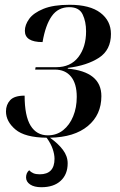

<svg xmlns="http://www.w3.org/2000/svg" viewBox="-20 -566 503 803"><path d="M153 217Q123 217 106 205.5Q89 194 89 176Q89 157 102 146Q109 154 119.5 158.5Q130 163 146 163Q208 163 208 98Q208 80 200.5 57.5Q193 35 175 10Q84 9 44.5 -24.5Q5 -58 5 -100Q5 -128 22.5 -147Q40 -166 83 -166Q83 -81 108 -40.5Q133 0 180 0Q217 0 244 -21.5Q271 -43 286 -79.5Q301 -116 301 -161Q301 -216 277 -245.5Q253 -275 209 -275H127L129 -285H215Q275 -285 307.5 -327Q340 -369 340 -435Q340 -476 325.5 -506Q311 -536 270 -536Q223 -536 196.5 -498.5Q170 -461 158 -390Q84 -390 84 -437Q84 -462 102 -487Q120 -512 161.5 -529Q203 -546 271 -546Q356 -546 400 -512.5Q444 -479 444 -424Q444 -357 394 -324.5Q344 -292 264 -282L263 -279Q404 -266 404 -164Q404 -86 347.5 -39Q291 8 189 10Q223 34 243 60.5Q263 87 263 117Q263 163 234 190Q205 217 153 217Z"/></svg>

Font: Noto Serif Display SemiCondensed Medium
Style: Italic
Weight: 500
Width: 4
Italic angle: -12°
Designer: Monotype Design Team
Foundry: Monotype Imaging Inc.
Version: Version 2.009